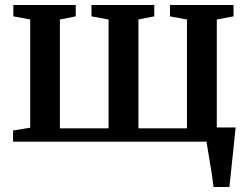

<svg xmlns="http://www.w3.org/2000/svg" viewBox="-20 -563 988 763"><path d="M828.5 180Q826.5 160.5 822.8 136Q819 111.5 814.8 86Q810.5 60.5 806.8 37.8Q803 15 800.5 -0.5L762 -56.5H916.5Q914.5 -38 912 -14Q909.5 10 906.8 36.5Q904 63 901.2 89.2Q898.5 115.5 896 139Q893.5 162.5 891.5 180ZM32 0V-44.5L100 -55.5V-485.5L33 -498V-543H281V-498L218 -485.5V-53H411.5V-485.5L343.5 -498V-543H593V-498L530 -485.5V-53H723V-485.5L655.5 -498V-543H908V-498L841.5 -485.5V-55.5L909.5 -44.5V0Z"/></svg>

Font: Merriweather 48pt SemiBold
Style: Regular
Weight: 600
Version: Version 2.100